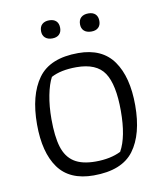

<svg xmlns="http://www.w3.org/2000/svg" viewBox="-75 -690 656 762"><g transform="rotate(-10 253.5 -309.5)"><path d="M135 -591Q135 -609 145.5 -618.5Q156 -628 174 -628Q192 -628 202 -618.5Q212 -609 212 -591Q212 -574 202 -564.5Q192 -555 174 -555Q156 -555 145.5 -564.5Q135 -574 135 -591ZM292 -591Q292 -609 302.5 -618.5Q313 -628 332 -628Q350 -628 360 -618.5Q370 -609 370 -591Q370 -574 360 -564.5Q350 -555 332 -555Q313 -555 302.5 -564.5Q292 -574 292 -591ZM55 -229Q55 -347 103 -413.5Q151 -480 265 -480Q361 -480 406.5 -415.5Q452 -351 452 -237Q452 -120 404 -55.5Q356 9 242 9Q145 9 100 -53.5Q55 -116 55 -229ZM361 -65Q392 -120 392 -225Q392 -331 360.5 -378.5Q329 -426 248 -426Q185 -426 146 -405Q132 -379 123.5 -335.5Q115 -292 115 -240Q115 -170 128 -127.5Q141 -85 172.5 -64.5Q204 -44 259 -44Q319 -44 361 -65Z"/></g></svg>

Font: Athiti
Style: Regular
Weight: 400
Designer: CadsonDemak Team
Foundry: CadsonDemak
Version: Version 1.033